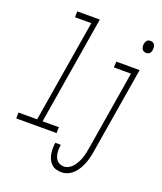

<svg xmlns="http://www.w3.org/2000/svg" viewBox="-210 -842 979 1162"><g transform="rotate(20 279.0 -261.0)"><path d="M-42 0 -41 -38H79L188 -697H83L84 -735H229L114 -38H219L218 0ZM560 -641Q552 -641 544.5 -645Q537 -649 533.5 -656.5Q530 -664 529 -672.5Q528 -681 530 -690Q531 -695 533.5 -701Q536 -707 540.5 -711.5Q545 -716 551 -717.5Q557 -719 563 -719Q571 -719 578.5 -715Q586 -711 589.5 -703.5Q593 -696 593.5 -687.5Q594 -679 593 -670Q592 -665 589.5 -659Q587 -653 582.5 -648.5Q578 -644 572 -642.5Q566 -641 560 -641ZM326 213Q308 213 291 208Q274 203 261.5 191Q249 179 241.5 163.5Q234 148 231 130.5Q228 113 228 94.5Q228 76 231 58H266Q264 71 263.5 84.5Q263 98 264.5 110.5Q266 123 270.5 135Q275 147 282.5 156Q290 165 302 170Q314 175 327 175Q344 175 359.5 166.5Q375 158 386 144Q397 130 405 115Q413 100 418.5 84Q424 68 427.5 52Q431 36 434 19L518 -492H408L410 -530H560L468 26Q465 46 460 66.5Q455 87 447.5 106.5Q440 126 429 145Q418 164 402.5 179.5Q387 195 367 204Q347 213 326 213Z"/></g></svg>

Font: Iosevka Curly XLtExObl
Style: Regular
Weight: 200
Width: 7
Italic angle: -9°
Monospace: yes
Designer: Belleve Invis
Foundry: Belleve Invis
Version: Version 11.0.1; ttfautohint (v1.8.3)